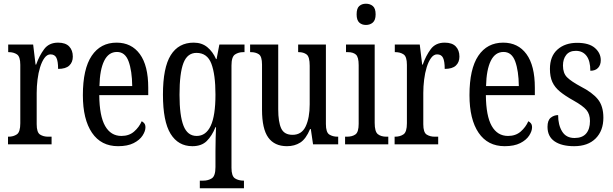

<svg xmlns="http://www.w3.org/2000/svg" viewBox="-20 -775 3291 1031"><path d="M23 0V-41H26Q52 -41 70.5 -53.5Q89 -66 89 -113V-427Q89 -471 71 -483Q53 -495 27 -495H24V-536H158L171 -428H174Q191 -476 217 -511Q243 -546 292 -546Q332 -546 351.5 -525.5Q371 -505 371 -471Q371 -441 352 -423Q333 -405 292 -405Q292 -446 283 -464.5Q274 -483 251 -483Q233 -483 219 -464Q205 -445 195.5 -414.5Q186 -384 181.5 -347.5Q177 -311 177 -276V-108Q177 -64 195 -52.5Q213 -41 238 -41H257V0Z M614 10Q523 10 474 -62Q425 -134 425 -264Q425 -405 472.5 -475.5Q520 -546 606 -546Q686 -546 731 -484.5Q776 -423 776 -304V-264H513Q514 -152 544.5 -98.5Q575 -45 632 -45Q673 -45 700 -68.5Q727 -92 741 -124Q749 -120 755 -112.5Q761 -105 761 -91Q761 -71 745.5 -47Q730 -23 697.5 -6.5Q665 10 614 10ZM690 -313Q689 -395 670.5 -445.5Q652 -496 608 -496Q563 -496 539.5 -448.5Q516 -401 514 -313Z M1053 236V195H1072Q1098 195 1117.5 182.5Q1137 170 1137 122V37Q1137 4 1138 -34.5Q1139 -73 1140 -92H1137Q1118 -45 1090 -17.5Q1062 10 1013 10Q937 10 896 -56.5Q855 -123 855 -267Q855 -412 897 -479Q939 -546 1020 -546Q1064 -546 1093.5 -521.5Q1123 -497 1140 -458H1143L1158 -536H1293V-495H1286Q1261 -495 1242 -482.5Q1223 -470 1223 -423V126Q1223 171 1242 183Q1261 195 1288 195H1290V236ZM1036 -45Q1086 -45 1111.5 -99.5Q1137 -154 1137 -267Q1137 -375 1115 -433Q1093 -491 1035 -491Q986 -491 965 -436.5Q944 -382 944 -266Q944 -154 965.5 -99.5Q987 -45 1036 -45Z M1521 10Q1454 10 1420.5 -36.5Q1387 -83 1387 -186V-428Q1387 -472 1370 -483.5Q1353 -495 1327 -495H1323V-536H1474V-188Q1474 -120 1490 -85.5Q1506 -51 1551 -51Q1600 -51 1621.5 -96.5Q1643 -142 1643 -215V-422Q1643 -470 1626.5 -482.5Q1610 -495 1584 -495H1581V-536H1730V-109Q1730 -64 1748.5 -52.5Q1767 -41 1792 -41H1796V0H1661L1649 -82H1645Q1623 -29 1592.5 -9.5Q1562 10 1521 10Z M1945 -641Q1923 -641 1909 -654Q1895 -667 1895 -698Q1895 -730 1909 -742.5Q1923 -755 1945 -755Q1967 -755 1982 -742.5Q1997 -730 1997 -698Q1997 -667 1982 -654Q1967 -641 1945 -641ZM1833 0V-41H1843Q1872 -41 1889 -53.5Q1906 -66 1906 -110V-425Q1906 -469 1891 -482Q1876 -495 1848 -495H1838V-536H1992V-115Q1992 -68 2009 -54.5Q2026 -41 2055 -41H2065V0Z M2099 0V-41H2102Q2128 -41 2146.5 -53.5Q2165 -66 2165 -113V-427Q2165 -471 2147 -483Q2129 -495 2103 -495H2100V-536H2234L2247 -428H2250Q2267 -476 2293 -511Q2319 -546 2368 -546Q2408 -546 2427.5 -525.5Q2447 -505 2447 -471Q2447 -441 2428 -423Q2409 -405 2368 -405Q2368 -446 2359 -464.5Q2350 -483 2327 -483Q2309 -483 2295 -464Q2281 -445 2271.5 -414.5Q2262 -384 2257.5 -347.5Q2253 -311 2253 -276V-108Q2253 -64 2271 -52.5Q2289 -41 2314 -41H2333V0Z M2690 10Q2599 10 2550 -62Q2501 -134 2501 -264Q2501 -405 2548.5 -475.5Q2596 -546 2682 -546Q2762 -546 2807 -484.5Q2852 -423 2852 -304V-264H2589Q2590 -152 2620.5 -98.5Q2651 -45 2708 -45Q2749 -45 2776 -68.5Q2803 -92 2817 -124Q2825 -120 2831 -112.5Q2837 -105 2837 -91Q2837 -71 2821.5 -47Q2806 -23 2773.5 -6.5Q2741 10 2690 10ZM2766 -313Q2765 -395 2746.5 -445.5Q2728 -496 2684 -496Q2639 -496 2615.5 -448.5Q2592 -401 2590 -313Z M3063 10Q2996 10 2958 -16Q2920 -42 2920 -94Q2920 -129 2937.5 -143Q2955 -157 2977 -157Q2977 -104 2998.5 -69Q3020 -34 3065 -34Q3107 -34 3127.5 -58Q3148 -82 3148 -125Q3148 -162 3129 -184.5Q3110 -207 3060 -235Q3015 -260 2987 -283Q2959 -306 2946 -334.5Q2933 -363 2933 -405Q2933 -473 2973.5 -509Q3014 -545 3079 -545Q3143 -545 3174.5 -517.5Q3206 -490 3206 -452Q3206 -426 3191.5 -410.5Q3177 -395 3150 -395Q3150 -448 3129.5 -475Q3109 -502 3072 -502Q3038 -502 3020.5 -480Q3003 -458 3003 -423Q3003 -382 3025 -360Q3047 -338 3099 -310Q3160 -279 3190 -242.5Q3220 -206 3220 -143Q3220 -73 3178.5 -31.5Q3137 10 3063 10Z"/></svg>

Font: Noto Serif Tamil ExtraCondensed
Style: Regular
Weight: 400
Width: 2
Designer: Indian Type Foundry, Tom Grace, and the Monotype Design Team
Foundry: Monotype Imaging Inc.
Version: Version 2.004; ttfautohint (v1.8.4.7-5d5b)